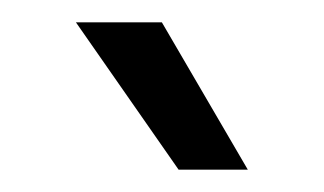

<svg xmlns="http://www.w3.org/2000/svg" viewBox="-20 -720 290 172"><path d="M140 -568 48 -700H125L202 -568Z"/></svg>

Font: Space Grotesk Frontify Light
Style: Regular
Weight: 300
Designer: Florian Karsten
Version: Version 2.000